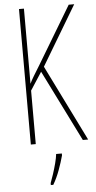

<svg xmlns="http://www.w3.org/2000/svg" viewBox="-62 -750 503 1008"><g transform="rotate(-5 190.0 -246.5)"><path d="M380 0H352L165 -376L104 -282V0H78V-714H104V-318Q110 -332 124.5 -356Q139 -380 160 -414L340 -714H369L182 -401ZM236 71Q227 105 212 146Q197 187 177 221H164V211Q171 193 180 165.5Q189 138 196.5 109.5Q204 81 206 61H236Z"/></g></svg>

Font: Noto Sans Sinhala UI ExtraCondensed Thin
Style: Regular
Weight: 100
Width: 2
Designer: Jelle Bosma - Monotype Design Team
Foundry: Monotype Imaging Inc.
Version: Version 2.006; ttfautohint (v1.8.4.7-5d5b)